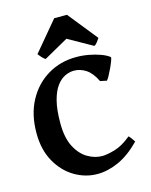

<svg xmlns="http://www.w3.org/2000/svg" viewBox="-129 -948 822 1044"><g transform="rotate(-15 282.5 -425.5)"><path d="M531.2 -103Q469.2 -40 408 -12.7Q346.7 14.6 288.6 14.6Q221.2 14.6 160.6 -21.2Q100.1 -57.1 62.3 -124.5Q24.4 -191.9 24.4 -286.1Q24.4 -390.1 65.9 -467.3Q107.4 -544.4 179 -587.2Q250.5 -629.9 339.8 -629.9Q375 -629.9 410.4 -623.3Q445.8 -616.7 475.6 -605.7Q505.4 -594.7 522 -581.1Q524.9 -579.1 519 -562.7Q513.2 -546.4 503.4 -525.1Q493.7 -503.9 483.9 -486.1Q474.1 -468.3 468.3 -462.4L431.6 -470.2Q407.7 -519.5 376 -540.5Q344.2 -561.5 308.6 -561.5Q283.7 -561.5 258.1 -549.6Q232.4 -537.6 210.9 -508.8Q189.5 -480 176.5 -430.2Q163.6 -380.4 163.6 -304.2Q163.6 -222.7 189.9 -171.6Q216.3 -120.6 256.6 -96.9Q296.9 -73.2 338.4 -73.2Q364.7 -73.2 408.9 -85.7Q453.1 -98.1 503.4 -139.6Q508.8 -135.7 519 -121.3Q529.3 -106.9 531.2 -103ZM483.9 -699.2Q478 -689.9 469 -678.2Q460 -666.5 451.7 -662.6L314.5 -739.7L177.2 -662.6Q169.4 -666.5 158.4 -678.2Q147.5 -689.9 140.6 -699.2L279.3 -864.7H351.1Z"/></g></svg>

Font: Gentium Book Plus
Style: Bold
Weight: 700
Designer: Victor Gaultney, Annie Olsen, Iska Routamaa, Becca Hirsbrunner
Foundry: SIL International
Version: Version 6.101